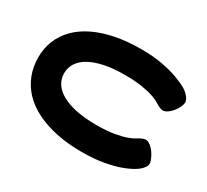

<svg xmlns="http://www.w3.org/2000/svg" viewBox="-142 -918 1248 1158"><g transform="rotate(30 482.0 -339.5)"><path d="M537 19Q439 19 358.5 2Q278 -15 215.5 -46.5Q153 -78 111 -122.5Q69 -167 47 -223.5Q25 -280 25 -345Q25 -409 47 -463Q69 -517 111.5 -560.5Q154 -604 216.5 -634.5Q279 -665 360 -681.5Q441 -698 540 -698Q622 -698 686.5 -686Q751 -674 798 -656.5Q845 -639 874 -622Q899 -606 914 -586.5Q929 -567 929 -552Q929 -541 923 -525.5Q917 -510 907 -496Q891 -472 871 -457Q851 -442 835 -442Q826 -442 811 -448.5Q796 -455 781 -465Q768 -474 736.5 -485.5Q705 -497 654.5 -505.5Q604 -514 533 -514Q452 -514 391.5 -501.5Q331 -489 290 -466Q249 -443 228.5 -411Q208 -379 208 -340Q208 -301 228.5 -269Q249 -237 290 -214Q331 -191 391.5 -178.5Q452 -166 533 -166Q605 -166 656 -175Q707 -184 739.5 -196.5Q772 -209 786 -219Q800 -228 813.5 -233.5Q827 -239 836 -239Q852 -239 871.5 -223.5Q891 -208 906 -182Q916 -166 922 -150Q928 -134 928 -124Q928 -109 913 -90.5Q898 -72 873 -57Q847 -40 800.5 -22.5Q754 -5 688 7Q622 19 537 19Z"/></g></svg>

Font: Fredoka Expanded
Style: Bold
Weight: 700
Width: 7
Designer: Ben Nathan
Foundry: Milena B. Brandão, Ben Nathan
Version: Version 2.001